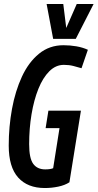

<svg xmlns="http://www.w3.org/2000/svg" viewBox="-20 -938 492 968"><path d="M206 10Q119 10 71.5 -43Q24 -96 24 -204Q24 -299 40.5 -389Q57 -479 90.5 -551.5Q124 -624 176.5 -667Q229 -710 300 -710Q333 -710 365 -704.5Q397 -699 423 -687L391 -594Q371 -600 349.5 -605.5Q328 -611 302 -611Q261 -611 228.5 -578.5Q196 -546 173.5 -490Q151 -434 139 -362Q127 -290 127 -211Q127 -140 147.5 -112Q168 -84 208 -84Q234 -84 248 -90L280 -292H210L224 -380H388L330 -19Q307 -4 273.5 3Q240 10 206 10ZM452 -918 362 -742H248L215 -918H299L314 -797L367 -918Z"/></svg>

Font: Georama Condensed SemiBold
Style: Italic
Weight: 600
Width: 3
Italic angle: -9°
Designer: Jean-Baptiste Levee
Foundry: Production Type
Version: Version 1.000